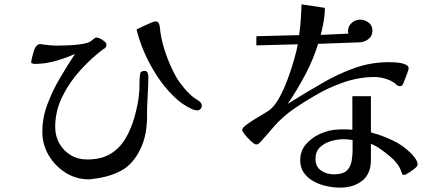

<svg xmlns="http://www.w3.org/2000/svg" viewBox="-20 -805 2040 880"><path d="M660 -452Q660 -421 658 -391Q656 -361 655 -330Q654 -315 654 -300Q654 -285 654 -270Q654 -232 647 -194Q640 -156 623 -121Q589 -51 534 -22Q479 7 405 15Q401 16 396.5 16.5Q392 17 387 17Q329 17 280.5 -13.5Q232 -44 203 -93.5Q174 -143 174 -201Q174 -265 197.5 -327.5Q221 -390 255.5 -448.5Q290 -507 324 -558Q282 -539 234 -525.5Q186 -512 139 -512Q136 -512 129.5 -513.5Q123 -515 123 -519Q123 -525 126.5 -539.5Q130 -554 134 -568Q138 -582 141 -586Q146 -594 151.5 -598.5Q157 -603 167 -603Q171 -603 177 -601Q193 -599 209.5 -597.5Q226 -596 242 -596Q259 -596 289 -597Q319 -598 348 -602Q377 -606 391 -613Q398 -617 407 -625Q416 -633 423 -633Q430 -633 440.5 -627.5Q451 -622 459.5 -614.5Q468 -607 468 -600Q468 -595 466 -591.5Q464 -588 461 -584Q460 -583 458.5 -582.5Q457 -582 455 -581Q400 -540 349 -484Q298 -428 265.5 -362Q233 -296 233 -223Q233 -181 252 -147.5Q271 -114 304 -94Q337 -74 379 -74Q443 -74 485 -99Q527 -124 553.5 -167.5Q580 -211 596 -267Q604 -296 610 -325Q616 -354 618 -383Q619 -390 619 -410.5Q619 -431 620.5 -451Q622 -471 625 -474Q632 -480 643 -480Q654 -480 657 -470Q660 -460 660 -452ZM905 -319Q905 -312 899 -305.5Q893 -299 885 -299Q881 -299 874 -300.5Q867 -302 862 -304Q816 -324 774 -365.5Q732 -407 698 -459.5Q664 -512 640.5 -567Q617 -622 606 -670Q613 -674 631.5 -682.5Q650 -691 668 -699Q686 -707 692 -707Q704 -707 708 -698Q712 -689 713 -678Q714 -667 715 -659Q722 -608 742 -553Q762 -498 787 -453Q800 -430 823.5 -402Q847 -374 868 -358Q875 -353 882.5 -348.5Q890 -344 896 -339Q900 -335 902.5 -330Q905 -325 905 -319Z M1596 -163Q1586 -165 1576 -166Q1566 -167 1555 -167Q1528 -167 1498 -158.5Q1468 -150 1447 -130.5Q1426 -111 1426 -77Q1426 -41 1451.5 -23.5Q1477 -6 1510 -6Q1549 -6 1567 -21Q1585 -36 1590.5 -62Q1596 -88 1596 -120ZM1894 -51Q1894 -45 1891 -43Q1888 -38 1875.5 -28.5Q1863 -19 1850 -11Q1837 -3 1832 -3Q1825 -3 1822 -11Q1818 -22 1814.5 -30.5Q1811 -39 1804 -49Q1793 -66 1770.5 -85.5Q1748 -105 1723.5 -122Q1699 -139 1680 -146V-72Q1680 -8 1640 23.5Q1600 55 1539 55Q1511 55 1479 48.5Q1447 42 1419 27Q1391 12 1373.5 -12Q1356 -36 1356 -70Q1356 -113 1382 -143.5Q1408 -174 1447 -191.5Q1486 -209 1524 -211Q1534 -212 1544 -212Q1554 -212 1564 -212Q1572 -212 1580 -211.5Q1588 -211 1595 -210V-364H1680V-198Q1730 -185 1779 -162Q1828 -139 1865 -101Q1873 -93 1883.5 -78.5Q1894 -64 1894 -51ZM1853 -492Q1853 -487 1847 -470.5Q1841 -454 1834.5 -437.5Q1828 -421 1825 -416Q1821 -410 1811 -410Q1810 -410 1806 -411.5Q1802 -413 1800 -414Q1793 -420 1793 -420Q1793 -420 1793.5 -420.5Q1794 -421 1786 -426Q1769 -438 1744 -445Q1719 -452 1697 -452Q1625 -452 1554.5 -427.5Q1484 -403 1422 -366Q1373 -338 1325.5 -305Q1278 -272 1240 -230Q1232 -221 1217 -203.5Q1202 -186 1187.5 -169.5Q1173 -153 1166 -147Q1162 -143 1154 -143Q1147 -143 1131.5 -157Q1116 -171 1103 -187Q1090 -203 1090 -210Q1090 -218 1107.5 -231.5Q1125 -245 1148.5 -259.5Q1172 -274 1193.5 -286.5Q1215 -299 1222 -306Q1243 -325 1263 -362.5Q1283 -400 1299.5 -445Q1316 -490 1328 -532Q1340 -574 1345 -602L1155 -597V-639L1351 -644Q1356 -679 1358.5 -714.5Q1361 -750 1362 -785L1469 -769Q1469 -738 1463.5 -707Q1458 -676 1450 -645L1577 -651Q1575 -657 1575 -662Q1575 -685 1592 -700Q1609 -715 1631 -715Q1652 -715 1669.5 -701.5Q1687 -688 1687 -665Q1687 -640 1669 -626Q1651 -612 1628 -611L1438 -604Q1416 -532 1378.5 -461.5Q1341 -391 1299 -329Q1340 -355 1381 -379.5Q1422 -404 1464 -428Q1531 -467 1606 -493.5Q1681 -520 1760 -520Q1768 -520 1783 -519.5Q1798 -519 1814 -516.5Q1830 -514 1841.5 -508Q1853 -502 1853 -492Z"/></svg>

Font: Kaisei Opti Medium
Style: Regular
Weight: 500
Designer: Font-Kai, 金井和夫
Foundry: KAZUO KANAI
Version: Version 5.003